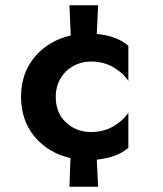

<svg xmlns="http://www.w3.org/2000/svg" viewBox="-20 -598 620 730"><path d="M192 -230Q192 -168 231.5 -132Q271 -96 325 -96Q374 -96 411.5 -118Q449 -140 468 -170V-36Q448 -18 417 -6.5Q386 5 348 9L353 112H244L248 3Q164 -16 112 -78Q60 -140 60 -230Q60 -320 112.5 -382Q165 -444 249 -463L244 -578H353L348 -469Q426 -461 468 -424V-290Q449 -320 411.5 -342Q374 -364 325 -364Q289 -364 258.5 -347Q228 -330 210 -299.5Q192 -269 192 -230Z"/></svg>

Font: Von Semi
Style: Regular
Weight: 600
Version: Version 4.000; ttfautohint (v1.8.4.7-5d5b)